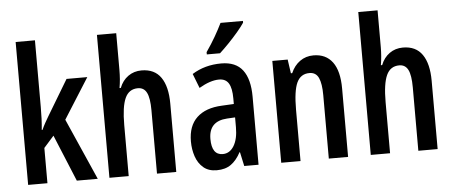

<svg xmlns="http://www.w3.org/2000/svg" viewBox="-51 -886 2400 1017"><g transform="rotate(-5 1149.0 -378.0)"><path d="M163.6 -759.8V-404.8Q163.6 -373.5 162.4 -343.5Q161.1 -313.5 158.2 -283.7H162.1Q170.4 -302.2 179.9 -319.3Q189.5 -336.4 198.2 -351.1L312.5 -541.5H422.9L287.1 -326.7L431.2 0H319.8L217.3 -248L163.6 -187.5V0H61V-759.8Z M595.7 -759.8V-564.9Q595.7 -539.6 593.8 -515.4Q591.8 -491.2 587.9 -468.8H594.7Q609.9 -507.8 640.6 -529.8Q671.4 -551.8 711.9 -551.8Q780.8 -551.8 814.7 -502.9Q848.6 -454.1 848.6 -362.8V0H746.1V-336.9Q746.1 -401.4 731.4 -430.4Q716.8 -459.5 684.6 -459.5Q636.7 -459.5 616.2 -414.1Q595.7 -368.7 595.7 -272V0H493.2V-759.8Z M1135.7 -551.8Q1212.9 -551.8 1249.5 -503.4Q1286.1 -455.1 1286.1 -361.8V0H1210L1193.8 -74.7H1191.4Q1169.4 -33.2 1139.4 -11.7Q1109.4 9.8 1063.5 9.8Q1020 9.8 992.7 -13.4Q965.3 -36.6 952.6 -74Q939.9 -111.3 939.9 -154.3Q939.9 -236.8 986.6 -280.8Q1033.2 -324.7 1119.1 -328.6L1183.6 -332V-361.3Q1183.6 -416 1167.7 -441.9Q1151.9 -467.8 1116.7 -467.8Q1070.3 -467.8 1010.3 -432.6L980.5 -509.3Q1048.3 -551.8 1135.7 -551.8ZM1184.1 -260.7 1141.1 -258.3Q1043.9 -252.4 1043.9 -158.2Q1043.9 -72.8 1102.5 -72.8Q1139.6 -72.8 1161.9 -109.1Q1184.1 -145.5 1184.1 -208.5ZM1270 -766.1V-756.8Q1256.8 -736.8 1233.2 -709Q1209.5 -681.2 1182.9 -653.6Q1156.2 -626 1134.3 -606H1064V-618.2Q1091.8 -658.2 1113 -695.1Q1134.3 -731.9 1150.9 -766.1Z M1626 -551.8Q1691.9 -551.8 1727.1 -504.4Q1762.2 -457 1762.2 -363.8V0H1659.7V-337.4Q1659.7 -398.4 1645.5 -429.4Q1631.3 -460.4 1596.7 -460.4Q1549.8 -460.4 1529.5 -416.7Q1509.3 -373 1509.3 -272.9V0H1406.7V-541.5H1488.3L1499 -467.8H1505.9Q1522.9 -507.3 1554 -529.5Q1585 -551.8 1626 -551.8Z M1985.4 -759.8V-564.9Q1985.4 -539.6 1983.4 -515.4Q1981.4 -491.2 1977.5 -468.8H1984.4Q1999.5 -507.8 2030.3 -529.8Q2061 -551.8 2101.6 -551.8Q2170.4 -551.8 2204.3 -502.9Q2238.3 -454.1 2238.3 -362.8V0H2135.7V-336.9Q2135.7 -401.4 2121.1 -430.4Q2106.4 -459.5 2074.2 -459.5Q2026.4 -459.5 2005.9 -414.1Q1985.4 -368.7 1985.4 -272V0H1882.8V-759.8Z"/></g></svg>

Font: Open Sans Condensed SemiBold
Style: Regular
Weight: 600
Width: 3
Designer: Monotype Design Team
Foundry: Monotype Imaging Inc.
Version: Version 3.000; ttfautohint (v1.8.4)